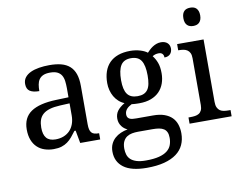

<svg xmlns="http://www.w3.org/2000/svg" viewBox="-99 -899 1619 1278"><g transform="rotate(-10 710.5 -260.0)"><path d="M147 -145Q147 -98.1 166.7 -75Q186.5 -51.8 228 -51.8Q258.3 -51.8 283 -61.5Q307.6 -71.3 325 -89.4Q342.3 -107.4 351.6 -133.3Q360.8 -159.2 360.8 -190.9V-272L296.9 -269Q254.4 -267.1 225.8 -258.5Q197.3 -250 179.7 -234.6Q162.1 -219.2 154.5 -196.8Q147 -174.3 147 -145ZM268.1 -496.1Q239.3 -496.1 221.4 -488Q203.6 -480 193.6 -465.3Q183.6 -450.7 180.2 -430.7Q176.8 -410.6 176.8 -387.2Q135.3 -387.2 113.5 -401.4Q91.8 -415.5 91.8 -450.2Q91.8 -476.1 106 -494.1Q120.1 -512.2 144.8 -523.7Q169.4 -535.2 202.1 -540.5Q234.9 -545.9 272 -545.9Q317.9 -545.9 352.1 -536.9Q386.2 -527.8 409.2 -507.3Q432.1 -486.8 443.6 -453.9Q455.1 -420.9 455.1 -373V-113.8Q455.1 -92.8 458.5 -79.1Q461.9 -65.4 469.2 -57.1Q476.6 -48.8 488.5 -45.4Q500.5 -42 517.1 -42H520V0H384.8L369.1 -85.9H360.8Q345.2 -64.9 330.6 -47.4Q315.9 -29.8 298.3 -17.1Q280.8 -4.4 258.5 2.7Q236.3 9.8 205.1 9.8Q171.9 9.8 143.3 0.2Q114.7 -9.3 94 -29.1Q73.2 -48.8 61.5 -78.9Q49.8 -108.9 49.8 -149.9Q49.8 -229.5 106.4 -268.1Q163.1 -306.6 277.8 -310.1L360.8 -313V-373Q360.8 -399.9 357.9 -422.6Q355 -445.3 345.2 -461.7Q335.4 -478 317.1 -487.1Q298.8 -496.1 268.1 -496.1Z M1088.9 -515.1Q1088.9 -504.4 1085.7 -494.9Q1082.5 -485.4 1076.2 -478.3Q1069.8 -471.2 1059.8 -467Q1049.8 -462.9 1036.1 -462.9Q1036.1 -468.8 1034.7 -474.6Q1033.2 -480.5 1029.5 -485.6Q1025.9 -490.7 1019.5 -493.9Q1013.2 -497.1 1002.9 -497.1Q990.2 -497.1 980 -494.1Q969.7 -491.2 960 -484.9Q977.1 -463.9 988 -435.3Q999 -406.7 999 -363.8Q999 -326.7 987.8 -295.2Q976.6 -263.7 954.3 -240.7Q932.1 -217.8 898.2 -204.8Q864.3 -191.9 818.8 -191.9Q813 -191.9 805.7 -192.1Q798.3 -192.4 791 -192.6Q783.7 -192.9 777.3 -193.6Q771 -194.3 767.1 -194.8Q757.3 -189.9 748.5 -184.1Q739.7 -178.2 733.2 -170.9Q726.6 -163.6 722.7 -154.3Q718.8 -145 718.8 -133.8Q718.8 -121.6 723.4 -114.3Q728 -106.9 736.3 -102.8Q744.6 -98.6 756.1 -97.4Q767.6 -96.2 780.8 -96.2H894Q939 -96.2 970.2 -85Q1001.5 -73.7 1021.2 -54Q1041 -34.2 1050 -6.6Q1059.1 21 1059.1 53.2Q1059.1 96.2 1043.2 130.9Q1027.3 165.5 994.6 189.7Q961.9 213.9 911.9 227.1Q861.8 240.2 793.9 240.2Q689.5 240.2 637.7 201.7Q585.9 163.1 585.9 94.2Q585.9 64.9 596.2 43Q606.4 21 623.8 5.4Q641.1 -10.3 663.6 -20Q686 -29.8 710.9 -34.2Q700.7 -38.6 690.9 -45.9Q681.2 -53.2 673.3 -63.5Q665.5 -73.7 660.6 -86.9Q655.8 -100.1 655.8 -116.2Q655.8 -146 671.4 -167.7Q687 -189.5 721.2 -210Q699.7 -218.8 682.9 -234.1Q666 -249.5 654.5 -269.3Q643.1 -289.1 637 -312.5Q630.9 -335.9 630.9 -360.8Q630.9 -404.3 642.6 -438.5Q654.3 -472.7 677.7 -496.6Q701.2 -520.5 736.3 -533.2Q771.5 -545.9 818.8 -545.9Q836.9 -545.9 854.5 -543.2Q872.1 -540.5 887 -535.9Q901.9 -531.2 913.8 -525.4Q925.8 -519.5 933.1 -513.2Q940.4 -521 950.2 -530.5Q960 -540 972.2 -548.1Q984.4 -556.2 998.8 -561.5Q1013.2 -566.9 1029.8 -566.9Q1044.9 -566.9 1055.9 -562.7Q1066.9 -558.6 1074.2 -551.5Q1081.5 -544.4 1085.2 -534.9Q1088.9 -525.4 1088.9 -515.1ZM667 87.9Q667 109.9 672.9 128.9Q678.7 147.9 693.4 161.6Q708 175.3 732.9 183.1Q757.8 190.9 795.9 190.9Q849.6 190.9 884.5 181.9Q919.4 172.9 939.9 156.7Q960.4 140.6 968.8 118.4Q977.1 96.2 977.1 69.8Q977.1 46.9 970.5 32Q963.9 17.1 950.9 8.5Q938 0 918.9 -3.4Q899.9 -6.8 875 -6.8H776.9Q755.9 -6.8 736.1 -3.2Q716.3 0.5 700.9 10.7Q685.5 21 676.3 39.6Q667 58.1 667 87.9ZM725.1 -363.8Q725.1 -299.8 746.3 -270Q767.6 -240.2 815.9 -240.2Q840.3 -240.2 857.2 -247.6Q874 -254.9 884.8 -270Q895.5 -285.2 900.1 -308.8Q904.8 -332.5 904.8 -365.2Q904.8 -432.6 884.3 -464.8Q863.8 -497.1 814.9 -497.1Q766.6 -497.1 745.8 -464.1Q725.1 -431.2 725.1 -363.8Z M1137.2 -42Q1153.8 -42 1168.7 -44.2Q1183.6 -46.4 1194.8 -53.2Q1206.1 -60.1 1212.6 -73.5Q1219.2 -86.9 1219.2 -108.9V-425.8Q1219.2 -447.8 1212.6 -461.2Q1206.1 -474.6 1194.8 -481.9Q1183.6 -489.3 1168.7 -491.7Q1153.8 -494.1 1137.2 -494.1H1134.3V-536.1H1313V-113.8Q1313 -90.3 1319.6 -76.2Q1326.2 -62 1337.2 -54.4Q1348.1 -46.9 1363.3 -44.4Q1378.4 -42 1395 -42H1408.2V0H1124V-42ZM1205.1 -698.2Q1205.1 -715.8 1209.5 -727.5Q1213.9 -739.3 1221.7 -746.6Q1229.5 -753.9 1239.7 -756.8Q1250 -759.8 1262.2 -759.8Q1273.9 -759.8 1284.2 -756.8Q1294.4 -753.9 1302 -746.6Q1309.6 -739.3 1314.2 -727.5Q1318.8 -715.8 1318.8 -698.2Q1318.8 -680.7 1314.2 -668.9Q1309.6 -657.2 1302 -649.9Q1294.4 -642.6 1284.2 -639.4Q1273.9 -636.2 1262.2 -636.2Q1250 -636.2 1239.7 -639.4Q1229.5 -642.6 1221.7 -649.9Q1213.9 -657.2 1209.5 -668.9Q1205.1 -680.7 1205.1 -698.2Z"/></g></svg>

Font: Droid Serif
Style: Regular
Weight: 400
Designer: Monotype Design team
Foundry: Monotype Imaging Inc.
Version: Version 1.03